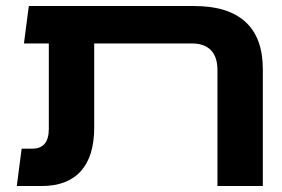

<svg xmlns="http://www.w3.org/2000/svg" viewBox="-20 -623 945 643"><path d="M708.2 0V-388.2Q708.2 -433 686.1 -455.2Q664 -477.5 622.5 -477.5H143.5V-602.8H630.5Q744.2 -602.8 802.2 -549.5Q860.2 -496.2 860.2 -391.2V0ZM36.2 0 52.5 -125.2H88.5Q116 -125.2 129.8 -141.9Q143.5 -158.5 143.5 -191.8V-573.5H295.5V-195.8Q295.5 -99.8 250.8 -49.9Q206 0 119.2 0ZM60.2 -477.5 76.5 -602.8H236.8V-477.5Z"/></svg>

Font: Noto Sans Hebrew Light
Style: Regular
Weight: 100
Version: Version 3.000